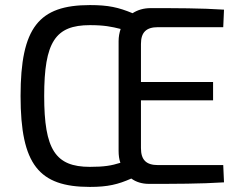

<svg xmlns="http://www.w3.org/2000/svg" viewBox="-20 -723 953 756"><path d="M859 -73H602C556 -73 535 -93 535 -140V-328H819V-400H535V-550C535 -596 556 -616 602 -616H859L862 -685C772 -691 670 -691 573 -691C546 -691 522 -684 502 -671C446 -694 407 -703 334 -703C133 -703 61 -615 61 -345C61 -75 133 13 334 13C405 13 445 3 497 -20C516 -6 540 1 566 1C665 1 770 1 862 -5ZM447 -129C447 -112 449 -96 454 -82C419 -71 391 -66 334 -66C198 -66 154 -134 154 -345C154 -558 198 -624 334 -624C390 -624 419 -618 455 -609C450 -594 447 -578 447 -561Z"/></svg>

Font: SnT
Style: Regular
Weight: 400
Designer: Natanael Gama
Version: Version 1.001;PS 001.001;hotconv 1.0.70;makeotf.lib2.5.58329